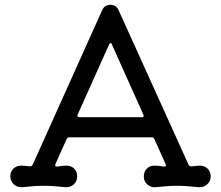

<svg xmlns="http://www.w3.org/2000/svg" viewBox="-20 -757 922 801"><path d="M814 -66Q833 -66 846 -53.5Q859 -41 859 -21Q859 -1 844.5 12Q830 25 810 24Q753 18 719 18Q682 18 628 24Q608 25 594 12Q580 -1 580 -21Q580 -41 592.5 -53.5Q605 -66 624 -66Q633 -66 643.5 -65Q654 -64 664 -62Q676 -62 671 -72L624 -177Q621 -184 614 -184H268Q262 -184 258 -177L211 -72Q210 -70 210 -68Q210 -62 218 -62Q229 -64 239 -65Q249 -66 258 -66Q277 -66 289.5 -53.5Q302 -41 302 -21Q302 -1 288 12Q274 25 254 24Q196 18 163 18Q125 18 72 24Q52 25 37.5 12Q23 -1 23 -21Q23 -41 36 -53.5Q49 -66 68 -66Q78 -66 87 -65Q96 -64 105 -63H107Q112 -63 116 -69L406 -714Q416 -737 441 -737Q465 -737 475 -714L767 -69Q771 -63 776 -63Q786 -63 795.5 -64.5Q805 -66 814 -66ZM447 -571Q446 -577 441 -577Q438 -577 435 -571L304 -279Q303 -277 303 -275Q303 -268 311 -268H571Q583 -268 578 -279Z"/></svg>

Font: Kiwi Maru Medium
Style: Regular
Weight: 500
Designer: Hiroki-Chan
Version: Version 1.100